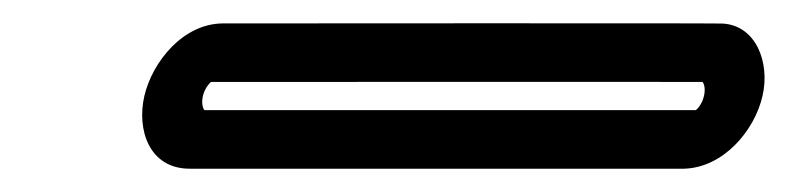

<svg xmlns="http://www.w3.org/2000/svg" viewBox="-20 -391 673 164"><path d="M564.4 -246.9C597.9 -247.9 624.5 -279.3 631.3 -309C638 -337.7 625.6 -369.8 596.6 -370.9C583.4 -371.3 173.2 -371 170.6 -371C136.5 -371 110.1 -338.2 103.3 -309C96.6 -279.9 107.6 -246.9 142 -246.9ZM574.3 -296.9H154.6C153.6 -298 151.8 -302.3 153.3 -309C154.9 -315.7 159 -320.1 160.2 -321C184 -321 562.2 -321.2 580.1 -321C581.1 -319.9 582.9 -315.7 581.3 -309C579.6 -301.5 575.2 -297.5 574.3 -296.9Z"/></svg>

Font: Hi.
Style: Regular
Weight: 400
Designer: Mew Too, Robert Jablonski
Foundry: Cannot Into Space Fonts
Version: Version 1.996